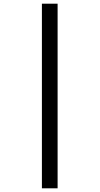

<svg xmlns="http://www.w3.org/2000/svg" viewBox="-20 -780 540 1040"><path d="M207 240V-760H292V240Z"/></svg>

Font: Noto Sans Mono ExtraCondensed Medium
Style: Regular
Weight: 500
Width: 2
Designer: Monotype Design Team
Foundry: Monotype Imaging Inc.
Version: Version 2.014